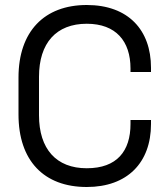

<svg xmlns="http://www.w3.org/2000/svg" viewBox="-20 -734 672 768"><path d="M54 -424V-276C54 -92 155 14 327 14C489 14 584 -83 584 -238V-254H502V-238C502 -130 448 -61 327 -61C205 -61 136 -138 136 -273V-427C136 -562 205 -639 327 -639C444 -639 502 -569 502 -460V-446H584V-463C584 -614 493 -714 327 -714C157 -714 54 -608 54 -424Z"/></svg>

Font: Space Text
Style: Regular
Weight: 400
Designer: Florian Karsten (Space Text), Colophon Foundry (Space Mono)
Foundry: Florian Karsten
Version: Version 1.003;PS 001.003;hotconv 1.0.88;makeotf.lib2.5.64775